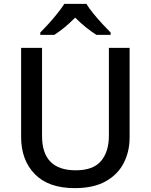

<svg xmlns="http://www.w3.org/2000/svg" viewBox="-20 -1054 778 991"><path d="M649 -345Q649 -271 618 -211.5Q587 -152 524.5 -117.5Q462 -83 366 -83Q230 -83 159.5 -155.5Q89 -228 89 -347V-807H197V-352Q197 -175 371 -175Q461 -175 501.5 -223Q542 -271 542 -353V-807H649ZM426 -1034Q439 -1012 461.5 -984.5Q484 -957 508.5 -930.5Q533 -904 551 -886V-874H478Q452 -890 423.5 -913Q395 -936 368 -963Q314 -908 260 -874H188V-886Q207 -905 230.5 -931Q254 -957 276 -984.5Q298 -1012 312 -1034Z"/></svg>

Font: Noto Sans Telugu UI Medium
Style: Regular
Weight: 500
Designer: Jelle Bosma - Monotype Design Team
Foundry: Monotype Imaging Inc.
Version: Version 2.005; ttfautohint (v1.8.4.7-5d5b)